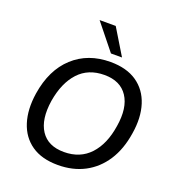

<svg xmlns="http://www.w3.org/2000/svg" viewBox="-164 -1068 1107 1208"><g transform="rotate(20 389.5 -464.5)"><path d="M60 0ZM359 9Q251 9 182.5 -38.5Q114 -86 87 -171Q60 -256 77 -367Q103 -533 202 -623.5Q301 -714 451 -714Q559 -714 628 -666.5Q697 -619 724 -534Q751 -449 733 -339Q716 -228 665.5 -150.5Q615 -73 537 -32Q459 9 359 9ZM367 -81Q475 -81 541 -152Q607 -223 626 -349Q647 -477 598.5 -550.5Q550 -624 443 -624Q335 -624 270 -553.5Q205 -483 184 -357Q164 -227 212 -154Q260 -81 367 -81ZM434 -765 295 -938H403L508 -765Z"/></g></svg>

Font: Winston Medium
Style: Italic
Weight: 500
Italic angle: -9°
Designer: Original fonts by Vernon Adams / Changes by Cristiano Sobral
Foundry: Original fonts by Vernon Adams / Changes by Cristiano Sobral
Version: Version 2.503;July 17, 2020;FontCreator 13.0.0.2655 64-bit